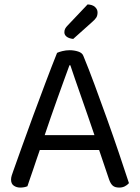

<svg xmlns="http://www.w3.org/2000/svg" viewBox="-20 -840 632 868"><path d="M428 -162H160Q153 -142 145 -118.5Q137 -95 129.5 -72.5Q122 -50 115 -30.5Q108 -11 104 2Q90 8 71 8Q55 8 42.5 -0.5Q30 -9 30 -28Q30 -37 33 -46.5Q36 -56 40 -67Q55 -109 78.5 -175Q102 -241 129.5 -315.5Q157 -390 185.5 -465.5Q214 -541 238 -601Q246 -605 262 -609Q278 -613 295 -613Q315 -613 333.5 -607Q352 -601 357 -587Q381 -529 408.5 -454.5Q436 -380 464 -302Q492 -224 517.5 -148.5Q543 -73 563 -12Q555 -3 544 2.5Q533 8 519 8Q500 8 490 -0.5Q480 -9 473 -29ZM294 -545Q283 -515 269 -476.5Q255 -438 240 -396Q225 -354 210 -311Q195 -268 182 -229H407Q392 -274 376 -319.5Q360 -365 345.5 -407Q331 -449 318.5 -484.5Q306 -520 298 -545ZM376 -820Q398 -819 409.5 -808.5Q421 -798 421 -784Q421 -770 415.5 -761Q410 -752 396 -740L311 -664Q292 -666 281.5 -674Q271 -682 271 -694Q271 -704 275 -711Q279 -718 285 -724Z"/></svg>

Font: Baloo Da 2
Style: Regular
Weight: 400
Designer: Noopur Datye, Sulekha Rajkumar and Ek Type
Foundry: Ek Type
Version: Version 1.640;hotconv 1.0.111;makeotfexe 2.5.65597; ttfautoh